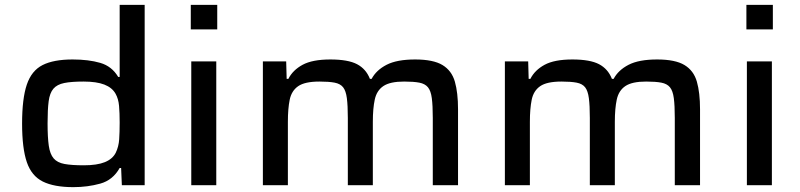

<svg xmlns="http://www.w3.org/2000/svg" viewBox="-20 -763 3297 791"><path d="M282 8Q203 8 156.5 -15Q110 -38 90.5 -95Q71 -152 71 -254Q71 -357 90.5 -414.5Q110 -472 155.5 -495Q201 -518 279 -518Q345 -518 393 -504Q441 -490 467 -446H473V-743H576V0H482L479 -71H473Q445 -21 393 -6.5Q341 8 282 8ZM325 -82Q380 -82 412 -95Q444 -108 457 -134Q469 -159 471 -189Q473 -219 473 -258Q473 -297 470.5 -326.5Q468 -356 456 -377Q442 -402 410 -414.5Q378 -427 324 -427Q274 -427 244.5 -421Q215 -415 200 -397.5Q185 -380 180.5 -346Q176 -312 176 -255Q176 -197 181 -162.5Q186 -128 201 -110.5Q216 -93 245.5 -87.5Q275 -82 325 -82Z M766 -642V-743H875V-642ZM768 0V-510H871V0Z M1063 0V-510H1159L1161 -438H1168Q1186 -474 1226.5 -496Q1267 -518 1341 -518Q1414 -518 1451 -498.5Q1488 -479 1504 -438H1511Q1530 -474 1572.5 -496Q1615 -518 1690 -518Q1765 -518 1803 -495Q1841 -472 1854 -426.5Q1867 -381 1867 -313V0H1763V-277Q1763 -328 1759 -358.5Q1755 -389 1743 -403.5Q1731 -418 1707.5 -422.5Q1684 -427 1645 -427Q1587 -427 1559.5 -408.5Q1532 -390 1524 -353Q1516 -316 1516 -261V0H1413V-277Q1413 -328 1409 -358.5Q1405 -389 1393.5 -403.5Q1382 -418 1358.5 -422.5Q1335 -427 1296 -427Q1236 -427 1208.5 -408Q1181 -389 1173.5 -352Q1166 -315 1166 -261V0Z M2060 0V-510H2156L2158 -438H2165Q2183 -474 2223.5 -496Q2264 -518 2338 -518Q2411 -518 2448 -498.5Q2485 -479 2501 -438H2508Q2527 -474 2569.5 -496Q2612 -518 2687 -518Q2762 -518 2800 -495Q2838 -472 2851 -426.5Q2864 -381 2864 -313V0H2760V-277Q2760 -328 2756 -358.5Q2752 -389 2740 -403.5Q2728 -418 2704.5 -422.5Q2681 -427 2642 -427Q2584 -427 2556.5 -408.5Q2529 -390 2521 -353Q2513 -316 2513 -261V0H2410V-277Q2410 -328 2406 -358.5Q2402 -389 2390.5 -403.5Q2379 -418 2355.5 -422.5Q2332 -427 2293 -427Q2233 -427 2205.5 -408Q2178 -389 2170.5 -352Q2163 -315 2163 -261V0Z M3055 -642V-743H3164V-642ZM3057 0V-510H3160V0Z"/></svg>

Font: Saira Expanded Medium
Style: Regular
Weight: 500
Width: 7
Designer: Hector Gatti with collaboration of the Omnibus-Type team
Foundry: Omnibus-Type
Version: Version 1.100; ttfautohint (v1.8.3)